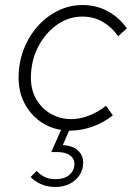

<svg xmlns="http://www.w3.org/2000/svg" viewBox="-20 -509 529 764"><path d="M201 235Q167 235 141.5 223Q116 211 102 195L126 171Q156 204 199 204Q237 204 256.5 186.5Q276 169 276 144Q276 121 257.5 108.5Q239 96 208 96H184L223 8Q175 0 137 -28Q99 -56 76.5 -100Q54 -144 54 -200Q54 -259 74 -311.5Q94 -364 129.5 -404Q165 -444 211 -466.5Q257 -489 309 -489Q363 -489 408.5 -464.5Q454 -440 485 -396L450 -365Q425 -401 389 -422Q353 -443 308 -443Q252 -443 205.5 -409.5Q159 -376 131 -321Q103 -266 103 -199Q103 -150 125 -113Q147 -76 183.5 -55.5Q220 -35 263 -35Q298 -35 334 -49Q370 -63 402 -88L429 -50Q391 -20 346.5 -4.5Q302 11 255 11L230 68Q270 71 290.5 90Q311 109 311 138Q311 166 296.5 188Q282 210 257 222.5Q232 235 201 235Z"/></svg>

Font: Red Hat Text
Style: Italic
Weight: 300
Italic angle: -12°
Designer: Pentagram, MCKL
Foundry: Pentagram, MCKL
Version: Version 1.023